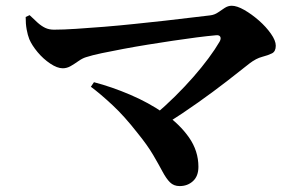

<svg xmlns="http://www.w3.org/2000/svg" viewBox="-20 -671 1040 658"><path d="M68 -612.8 81.5 -619.1Q96.6 -604.5 109.2 -593.1Q121.9 -581.8 135 -575.5Q148.1 -569.3 165.1 -569.3Q196.6 -569.3 240.9 -572.2Q285.3 -575.1 336.7 -579.2Q388.1 -583.4 441.5 -589Q494.9 -594.5 544.4 -600Q593.9 -605.6 634.6 -610.6Q675.2 -615.6 700 -618.3Q715 -620 727 -628.3Q738.9 -636.5 750.2 -643.9Q761.6 -651.3 774.2 -651.3Q791.9 -651.3 817.2 -636.9Q842.5 -622.4 867.3 -600.7Q892 -579 908.5 -555.4Q925.1 -531.9 925.1 -514.4Q925.1 -494.6 912 -488.1Q898.8 -481.5 878.4 -476.2Q857.9 -470.9 835.7 -454Q802.2 -427.2 757.7 -392.8Q713.3 -358.4 659.8 -320.4Q606.4 -282.4 545.7 -244.1L509 -275.9Q546 -307.3 579.7 -340.6Q613.4 -373.9 642.4 -407Q671.5 -440.2 694.5 -471.3Q717.6 -502.4 732.6 -528.3Q738.3 -538.5 734.9 -545Q731.4 -551.6 719.5 -550.1Q691.1 -547.6 653.1 -542.7Q615.1 -537.7 572.4 -531.4Q529.7 -525 486.4 -518Q443.2 -511 402.8 -503.4Q362.4 -495.8 329.2 -488.9Q296 -481.9 274.7 -475Q262.2 -471.1 248.9 -461.7Q235.7 -452.3 222.4 -444.6Q209.2 -437 195.1 -437Q176.2 -437 152.2 -453.1Q128.2 -469.1 108.7 -492.5Q89.3 -515.8 80.4 -536.8Q74.9 -550.6 71.4 -569.9Q67.8 -589.1 68 -612.8ZM302 -389.3Q362.9 -373.4 426.1 -346.4Q489.3 -319.5 542.4 -282.7Q595.5 -245.9 627.8 -199.8Q660 -153.6 660 -99.4Q660 -67.5 641.5 -50.4Q622.9 -33.3 595.7 -33.3Q575.5 -33.3 562.6 -46.1Q549.8 -58.8 537 -82.8Q524.3 -106.8 504.8 -140.1Q485.3 -173.4 451.2 -215.3Q406.4 -272.8 365.3 -311Q324.2 -349.3 291.4 -373.7Z"/></svg>

Font: Noto Serif SC
Style: Regular
Weight: 200
Designer: Ryoko NISHIZUKA 西塚涼子 (kana & ideographs); Frank Grießhammer (Latin, Greek & Cyrillic); Wenlong ZHANG 张文龙 (bopomofo); San
Foundry: Adobe
Version: Version 2.001;hotconv 1.1.0;makeotfexe 2.6.0